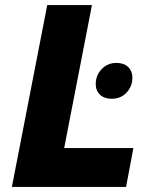

<svg xmlns="http://www.w3.org/2000/svg" viewBox="-20 -740 600 760"><path d="M27 0 167 -720H344L234 -154H508L479 0ZM422 -349Q393 -349 376 -365Q359 -381 359 -408Q359 -442 382.5 -466.5Q406 -491 441 -491Q470 -491 487 -475Q504 -459 504 -432Q504 -398 481 -373.5Q458 -349 422 -349Z"/></svg>

Font: Kufam
Style: Bold Italic
Weight: 700
Italic angle: -11°
Designer: Artur Schmal
Foundry: Original Type
Version: Version 1.301; ttfautohint (v1.8.3)